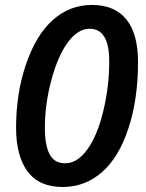

<svg xmlns="http://www.w3.org/2000/svg" viewBox="-20 -745 591 775"><path d="M537.1 -494.1Q537.1 -344.7 498.5 -227.3Q460 -109.9 391.6 -50Q323.2 9.8 232.9 9.8Q138.2 9.8 91.6 -52.5Q44.9 -114.7 44.9 -230Q44.9 -368.7 85.4 -486.8Q126 -605 194.1 -665Q262.2 -725.1 351.1 -725.1Q442.4 -725.1 489.7 -667.2Q537.1 -609.4 537.1 -494.1ZM341.8 -628.9Q294.4 -628.9 253.9 -574.2Q213.4 -519.5 187.3 -421.6Q161.1 -323.7 161.1 -229Q161.1 -159.2 180.2 -122.6Q199.2 -85.9 243.2 -85.9Q292 -85.9 332.3 -141.4Q372.6 -196.8 396.7 -295.9Q420.9 -395 420.9 -498Q420.9 -628.9 341.8 -628.9Z"/></svg>

Font: f52132580099584   
Style: Italic
Weight: 600
Italic angle: -12°
Foundry: Ascender Corporation
Version: Version 1.10